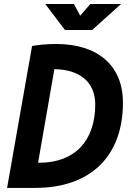

<svg xmlns="http://www.w3.org/2000/svg" viewBox="-20 -918 626 938"><path d="M14.6 0H151.9C421.9 0 580.6 -154.3 580.6 -416.5C580.6 -596.7 459.5 -703.1 254.4 -703.1C212.9 -703.1 172.9 -699.7 136.7 -693.4ZM166 -123 245.6 -580.1C371.6 -578.6 445.3 -515.1 445.3 -407.7C445.3 -228.5 343.8 -123 172.4 -123ZM297.4 -771.5H430.2L571.3 -898.4H421.4L371.6 -841.3L341.3 -898.4H201.2Z"/></svg>

Font: Cascadia Code
Style: Bold Italic
Weight: 700
Italic angle: -10°
Monospace: yes
Designer: Aaron Bell
Foundry: Saja Typeworks
Version: Version 2404.023